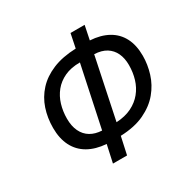

<svg xmlns="http://www.w3.org/2000/svg" viewBox="-163 -882 1043 1049"><g transform="rotate(-30 359.0 -357.0)"><path d="M281 -100Q214 -105 167 -132Q120 -159 95.5 -207Q71 -255 71 -322Q71 -385 89.5 -440.5Q108 -496 147.5 -539Q187 -582 248.5 -607.5Q310 -633 395 -636L413 -724H502L484 -636Q550 -632 597 -606Q644 -580 668.5 -533Q693 -486 693 -419Q693 -364 676 -309Q659 -254 621 -208Q583 -162 521 -132.5Q459 -103 370 -100L346 10H257ZM377 -559Q320 -559 279.5 -540Q239 -521 213 -489Q187 -457 174.5 -415.5Q162 -374 162 -328Q162 -281 178 -247.5Q194 -214 224 -196Q254 -178 296 -176ZM387 -176Q443 -179 483.5 -199Q524 -219 550.5 -251.5Q577 -284 589.5 -325.5Q602 -367 602 -413Q602 -456 587 -488Q572 -520 542.5 -538.5Q513 -557 467 -559Z"/></g></svg>

Font: Noto Sans Display
Style: Italic
Weight: 400
Italic angle: -12°
Designer: Monotype Design Team
Foundry: Monotype Imaging Inc.
Version: Version 2.003